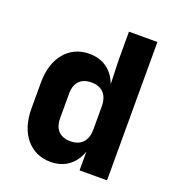

<svg xmlns="http://www.w3.org/2000/svg" viewBox="-134 -836 868 952"><g transform="rotate(20 300.0 -360.0)"><path d="M238 10C312 10 365 -30 389 -99V0H534V-730H384V-580L388 -454C364 -521 311 -560 238 -560C132 -560 60 -476 60 -345V-205C60 -74 132 10 238 10ZM296 -120C241 -120 210 -152 210 -210V-340C210 -398 241 -430 296 -430C353 -430 384 -396 384 -335V-215C384 -154 353 -120 296 -120Z"/></g></svg>

Font: JetBrains Mono ExtraBold
Style: Regular
Weight: 800
Monospace: yes
Designer: Philipp Nurullin, Konstantin Bulenkov
Foundry: JetBrains
Version: Version 2.305